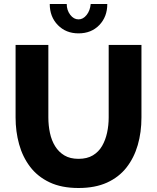

<svg xmlns="http://www.w3.org/2000/svg" viewBox="-20 -935 787 961"><path d="M373 6Q288 6 228 -22.5Q168 -51 130.5 -100.5Q93 -150 75.5 -213.5Q58 -277 58 -347V-710H222V-347Q222 -307 230 -269.5Q238 -232 256 -203Q274 -174 302.5 -157Q331 -140 373 -140Q416 -140 445 -157.5Q474 -175 491 -204.5Q508 -234 516 -271Q524 -308 524 -347V-710H688V-347Q688 -273 669.5 -209Q651 -145 613 -96.5Q575 -48 515.5 -21Q456 6 373 6ZM373 -838Q396 -838 413.5 -860Q431 -882 434 -915H517Q517 -851 477 -809.5Q437 -768 373 -768Q310 -768 269.5 -809.5Q229 -851 229 -915H314Q314 -884 331.5 -861Q349 -838 373 -838Z"/></svg>

Font: Raleway Thin ExtraBold
Style: Regular
Weight: 800
Version: Version 4.026